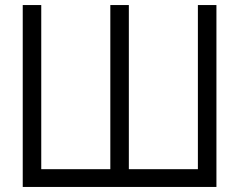

<svg xmlns="http://www.w3.org/2000/svg" viewBox="-20 -740 946 760"><path d="M70 0V-720H143.3V-70.3H416.7V-720H490V-70.3H763.3V-720H836.7V0Z"/></svg>

Font: Manrope
Style: Regular
Weight: 400
Designer: Mikhail Sharanda
Foundry: Mikhail Sharanda
Version: Version 4.503